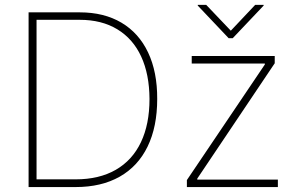

<svg xmlns="http://www.w3.org/2000/svg" viewBox="-20 -757 1193 777"><path d="M95.7 0V-707H302.7Q400.9 -707 471.4 -665.3Q542 -623.5 579.3 -544.7Q616.7 -465.8 616.2 -356.4Q616.2 -244.1 577.4 -164.1Q538.6 -84 464.4 -42Q390.1 0 286.1 0ZM286.1 -31.2Q381.3 -31.2 448.5 -69.8Q515.6 -108.4 550.3 -181.4Q585 -254.4 585 -356.4Q584.5 -456.5 551.3 -528.3Q518.1 -600.1 454.8 -638.4Q391.6 -676.8 302.7 -676.8H127.9V-31.2ZM736.3 -28.3 1051.8 -496.1V-500H755.9V-530.3H1091.8V-501L778.3 -34.2V-30.3H1104.5V0H736.3ZM914.1 -632.8 1012.7 -737.3H1046.9V-734.4L921.9 -602.5H905.3L780.3 -734.4V-737.3H814.5Z"/></svg>

Font: Pretendard Std Thin
Style: Regular
Weight: 100
Designer: Base glyphs from Inter by Rasmus Andersson; Hangeul glyphs from Noto Sans CJK(Source Han Sans) by Jang Soo-young and Kan
Foundry: Kil Hyung-jin
Version: Version 1.309